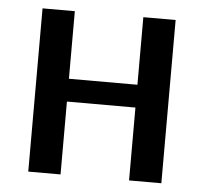

<svg xmlns="http://www.w3.org/2000/svg" viewBox="-44 -573 656 619"><g transform="rotate(5 284.5 -264.0)"><path d="M173.8 -235.8V0H69.3V-528.3H173.8V-309.6H395.5V-528.3H500V0H395.5V-235.8Z"/></g></svg>

Font: Arimo Medium
Style: Regular
Weight: 500
Designer: Steve Matteson
Foundry: Monotype Imaging Inc.
Version: Version 1.33